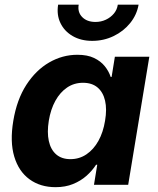

<svg xmlns="http://www.w3.org/2000/svg" viewBox="-20 -773 659 803"><path d="M212.4 9.8Q148.4 9.8 103.3 -23.2Q58.1 -56.2 39.6 -118.2Q21 -180.2 35.6 -267.6Q50.3 -356.4 90.1 -418Q129.9 -479.5 185.5 -511.7Q241.2 -543.9 303.7 -543.9Q345.7 -543.9 373.5 -530.5Q401.4 -517.1 418.2 -496.1Q435.1 -475.1 442.9 -451.2H446.8L460.4 -535.6H604.5L516.1 0H373L386.7 -84H381.8Q365.7 -59.1 341.8 -37.8Q317.9 -16.6 285.6 -3.4Q253.4 9.8 212.4 9.8ZM274.4 -107.4Q312 -107.4 341.8 -127.7Q371.6 -147.9 391.6 -183.8Q411.6 -219.7 419.4 -268.1Q427.7 -316.4 419.4 -352.1Q411.1 -387.7 387.9 -407.2Q364.7 -426.8 327.1 -426.8Q290 -426.8 260.7 -407Q231.4 -387.2 211.7 -351.6Q191.9 -315.9 184.1 -268.1Q176.3 -219.7 184.1 -183.6Q191.9 -147.5 214.8 -127.4Q237.8 -107.4 274.4 -107.4ZM365.7 -602.1Q318.4 -602.1 283.7 -622.3Q249 -642.6 232.7 -676.8Q216.3 -710.9 223.1 -753.4H309.1Q303.7 -722.2 323.7 -701.7Q343.8 -681.2 379.4 -681.2Q402.8 -681.2 422.9 -690.7Q442.9 -700.2 456.3 -716.3Q469.7 -732.4 472.7 -753.4H559.6Q552.2 -710.9 524.4 -676.5Q496.6 -642.1 455.1 -622.1Q413.6 -602.1 365.7 -602.1Z"/></svg>

Font: Inter 20pt
Style: Bold Italic
Weight: 700
Italic angle: -9.3988°
Version: Version 4.001;git-66647c0bb